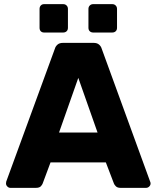

<svg xmlns="http://www.w3.org/2000/svg" viewBox="-20 -907 756 927"><path d="M30 0Q22 0 15.5 -6.5Q9 -13 9 -21Q9 -26 10 -30L245 -672Q248 -683 257.5 -691.5Q267 -700 284 -700H432Q449 -700 458.5 -691.5Q468 -683 471 -672L705 -30Q707 -26 707 -21Q707 -13 700.5 -6.5Q694 0 685 0H562Q547 0 539.5 -7.5Q532 -15 530 -21L491 -123H224L186 -21Q184 -15 177 -7.5Q170 0 153 0ZM265 -267H451L358 -531ZM430 -750Q420 -750 413.5 -756Q407 -762 407 -773V-864Q407 -874 413.5 -880.5Q420 -887 430 -887H522Q532 -887 538.5 -880.5Q545 -874 545 -864V-773Q545 -762 538.5 -756Q532 -750 522 -750ZM193 -750Q183 -750 177 -756Q171 -762 171 -773V-864Q171 -874 177 -880.5Q183 -887 193 -887H285Q295 -887 301.5 -880.5Q308 -874 308 -864V-773Q308 -762 301.5 -756Q295 -750 285 -750Z"/></svg>

Font: Rubik
Style: Bold
Weight: 700
Designer: Hubert and Fischer
Foundry: Hubert and Fischer
Version: Version 2.300;gftools[0.9.30]